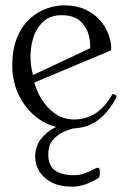

<svg xmlns="http://www.w3.org/2000/svg" viewBox="-20 -471 464 720"><path d="M415 -104Q391 -55 349.5 -22Q308 11 242 11Q179 11 130.5 -21.5Q82 -54 54 -107.5Q26 -161 26 -224Q26 -285 43.5 -328.5Q61 -372 90 -399Q119 -426 153.5 -438.5Q188 -451 221 -451Q266 -451 299.5 -435.5Q333 -420 354.5 -395.5Q376 -371 386.5 -343Q397 -315 397 -290Q397 -288 396.5 -285.5Q396 -283 394 -281.5Q392 -280 389 -279L67 -144L56 -167L341 -301L315 -263Q322 -295 315 -330Q308 -365 283.5 -389.5Q259 -414 211 -414Q169 -414 142.5 -390Q116 -366 104.5 -328.5Q93 -291 94.5 -250.5Q96 -210 108 -177L106 -172Q115 -133 136 -99Q157 -65 188 -44Q219 -23 258 -23Q301 -23 336.5 -45Q372 -67 400 -115Q403 -120 407 -118L414 -114Q419 -111 415 -104ZM291 -10Q292 -8 293.5 -5Q295 -2 295 0Q295 6 284 6Q280 6 261 9.5Q242 13 218.5 23.5Q195 34 178 54Q161 74 161 108Q161 150 186 168Q211 186 257 186Q279 186 297.5 179Q316 172 329 165Q342 158 346 158Q354 158 354 169V184Q354 194 347 198Q296 229 251 229Q203 229 172.5 212.5Q142 196 127 170.5Q112 145 112 118Q112 78 133 51Q154 24 183.5 8.5Q213 -7 239 -13.5Q265 -20 275 -20Q286 -20 290 -12Z"/></svg>

Font: Young Serif Light
Style: Regular
Weight: 300
Designer: Bastien Sozeau
Foundry: NBR — Bastien Sozeau
Version: Version 5.001